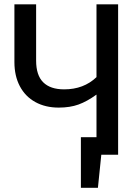

<svg xmlns="http://www.w3.org/2000/svg" viewBox="-20 -727 655 902"><path d="M433.3 -706.7H534.9V0H455.9L440 155.4H360V-82.6H433.3V-282.6Q388.7 -250.3 348.7 -235.9Q308.7 -221.5 255.9 -221.5Q193.3 -221.5 146.2 -247.4Q99 -273.3 73.3 -321.8Q47.7 -370.3 47.7 -435.4V-706.7H149.7V-442.6Q149.7 -373.3 183.1 -340.3Q216.4 -307.2 281.5 -307.2Q373.3 -307.2 433.3 -364.6Z"/></svg>

Font: Fira Code Fixed Retina
Style: Regular
Weight: 450
Monospace: yes
Designer: Carrois Corporate, Edenspiekermann AG, Nikita Prokopov
Foundry: Carrois Corporate, Edenspiekermann AG, Nikita Prokopov
Version: Version 5.002